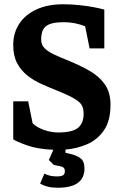

<svg xmlns="http://www.w3.org/2000/svg" viewBox="-20 -686 576 900"><path d="M252 194Q224 194 205.5 189.5Q187 185 168 175L188 128Q205 136 218.5 138.5Q232 141 249 141Q264 141 274 136.5Q284 132 284 116Q284 106 278.5 100.5Q273 95 261 93L232 87L209 64L230 16Q156 13 107 -4.5Q58 -22 42 -33V-211H112L133 -108Q152 -89 186 -77Q220 -65 252 -65Q320 -65 346 -87Q372 -109 372 -152Q372 -176 364 -191.5Q356 -207 329.5 -223Q303 -239 246 -262Q211 -276 175 -292Q139 -308 109 -331.5Q79 -355 60.5 -389.5Q42 -424 42 -475Q42 -532 70.5 -575Q99 -618 151.5 -642Q204 -666 277 -666Q314 -666 352 -662Q390 -658 421 -652Q452 -646 469 -641V-459H400L379 -563Q356 -572 331 -577Q306 -582 281 -582Q236 -582 213 -573Q190 -564 181.5 -546Q173 -528 173 -501Q173 -476 189 -460Q205 -444 232.5 -431Q260 -418 293 -405Q350 -382 396.5 -356Q443 -330 470.5 -292Q498 -254 498 -195Q498 -120 467.5 -75.5Q437 -31 388.5 -10Q340 11 287 15V30L308 35Q339 42 357.5 56Q376 70 376 104Q376 134 362 154Q348 174 320.5 184Q293 194 252 194Z"/></svg>

Font: Faustina VF Beta
Style: Regular
Weight: 400
Designer: Alfonso Garcia
Foundry: Omnibus-Type
Version: Version 1.006